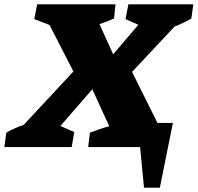

<svg xmlns="http://www.w3.org/2000/svg" viewBox="-73 -677 910 884"><path d="M-53 0 -44 -66Q-25 -77 -5 -86Q15 -95 36 -102L265 -348L155 -562L85 -589L98 -657H459L452 -592Q419 -577 385 -566L448 -427L564 -563L505 -589L518 -657H817L808 -592Q771 -570 731 -555L535 -346L652 -111H723L663 187H590L572 0H333L341 -66Q364 -75 386 -82.5Q408 -90 430 -96L352 -266L205 -97L269 -69L257 0Z"/></svg>

Font: Piazzolla SC ExtraBold
Style: Italic
Weight: 800
Italic angle: -11.3°
Designer: Juan Pablo del Peral
Foundry: Huerta Tipografica
Version: Version 1.330